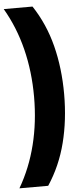

<svg xmlns="http://www.w3.org/2000/svg" viewBox="-82 -843 474 1097"><g transform="rotate(-5 155.0 -294.0)"><path d="M-16.5 220Q48 109.5 80.2 -19.8Q112.5 -149 112.5 -294Q112.5 -439 80.2 -568.2Q48 -697.5 -16.5 -808H148.5Q219.5 -700.5 252.2 -571.5Q285 -442.5 285 -294Q285 -145.5 252.2 -16.5Q219.5 112.5 148.5 220Z"/></g></svg>

Font: Encode Sans Condensed ExtraBold
Style: Regular
Weight: 800
Width: 3
Designer: Multiple Designers
Foundry: Impallari Type
Version: Version 3.000; ttfautohint (v1.8.3) -l 8 -r 50 -G 200 -x 14 